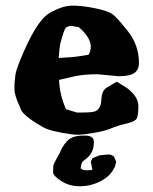

<svg xmlns="http://www.w3.org/2000/svg" viewBox="-20 -460 531 668"><path d="M280.3 11.7Q306.6 13.7 306.6 33.7Q306.6 33.7 306.6 34.2V34.7Q306.6 73.7 277.3 94.2Q267.1 101.6 265.6 105Q264.2 108.4 263.2 111.3L260.7 125.5Q266.1 132.3 283.7 132.3Q285.2 132.3 286.1 132.3L300.8 131.3Q300.8 130.4 300.8 129.4Q300.8 128.9 301.3 128.9Q301.3 127.9 300.8 127L295.9 103L301.8 90.3L325.7 80.6Q349.1 77.6 358.6 77.6Q368.2 77.6 377 85.4L384.3 103L378.9 123L377.4 123.5Q364.7 152.3 330.3 170.2Q295.9 188 258.3 188Q220.7 188 192.6 169.7Q164.6 151.4 164.6 138.7Q164.6 126 165.3 117.9Q166 109.9 188 72.3Q194.8 51.8 212.6 31.7Q230.5 11.7 270.5 11.7ZM213.9 -260.3Q223.6 -260.3 244.9 -262.9Q266.1 -265.6 288.1 -269.5Q295.9 -283.2 295.9 -296.9Q295.9 -329.6 253.9 -365.7Q246.1 -366.2 234.4 -369.1Q231 -370.1 227.5 -370.1Q219.7 -370.1 211.9 -365.2Q204.1 -364.7 189 -305.2Q187 -293 184.1 -258.3Q208.5 -260.3 213.9 -260.3ZM256.3 -68.4Q302.7 -68.4 311.5 -72.8Q331.5 -82.5 332.5 -112.3Q333.5 -142.1 349.1 -153.8L386.2 -175.8L421.9 -153.8L422.4 -153.3Q461.4 -123.5 461.4 -91.8V-91.3V-90.8Q461.4 -58.6 455.8 -47.9Q450.2 -37.1 418.9 -29.8Q387.7 -22.5 367.4 -13.7Q347.2 -4.9 308.3 2Q269.5 8.8 250.5 8.8Q231.4 8.8 195.3 2Q159.2 -4.9 143.8 -11Q128.4 -17.1 98.6 -36.4Q68.8 -55.7 55.7 -72.8L39.6 -110.4Q30.3 -135.3 30.3 -148.9Q30.3 -149.4 30.3 -150.4V-167.5L32.7 -191.4Q33.2 -209.5 50.3 -251Q105.5 -386.7 150.9 -413.6Q196.3 -440.4 231.7 -440.4Q267.1 -440.4 311.3 -431.2Q355.5 -421.9 370.4 -411.6Q385.3 -401.4 424.3 -352.3Q463.4 -303.2 463.4 -241.2Q463.4 -217.3 447.5 -206.1Q431.6 -194.8 392.6 -194.8L319.3 -201.7Q272.9 -201.7 240.7 -194.8Q196.8 -185.1 185.5 -182.1Q187.5 -129.9 209.5 -80.1Q228.5 -74.2 247.6 -68.4Z"/></svg>

Font: Drukaatie burti
Style: Bold
Weight: 700
Version: Version 0.14